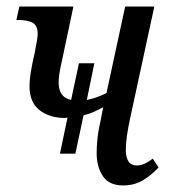

<svg xmlns="http://www.w3.org/2000/svg" viewBox="-20 -556 527 586"><path d="M163 -87 186 -197Q182 -196 178 -196Q131 -196 100.5 -220Q70 -244 70 -293Q70 -311 74 -336Q78 -361 86 -395Q95 -439 95 -453Q95 -479 78.5 -487Q62 -495 37 -495H30L39 -536H204L170 -375Q164 -350 161.5 -333Q159 -316 159 -304Q159 -259 197 -251L221 -363H268L245 -251Q273 -256 305 -272L362 -536H451L377 -194Q371 -167 367.5 -142Q364 -117 364 -98Q364 -76 372 -63.5Q380 -51 398 -51Q420 -51 446 -72L464 -45Q443 -22 416.5 -6Q390 10 356 10Q313 10 294 -18.5Q275 -47 275 -88Q275 -108 277.5 -133Q280 -158 288 -193L295 -229Q281 -221 266 -214.5Q251 -208 235 -204L210 -87Z"/></svg>

Font: Noto Serif Condensed
Style: Italic
Weight: 400
Width: 3
Italic angle: -12°
Designer: Monotype Design Team
Foundry: Monotype Imaging Inc.
Version: Version 2.014; ttfautohint (v1.8.4.7-5d5b)